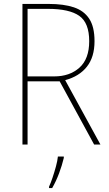

<svg xmlns="http://www.w3.org/2000/svg" viewBox="-20 -734 554 975"><path d="M228 -714Q303 -714 354.5 -697Q406 -680 433 -639Q460 -598 460 -525Q460 -444 421 -395Q382 -346 311 -327L490 0H458L283 -321H120V0H94V-714ZM224 -689H120V-346H255Q334 -346 383.5 -390.5Q433 -435 433 -525Q433 -618 382.5 -653.5Q332 -689 224 -689ZM304 68Q295 106 280 146Q265 186 245 221H229V214Q237 197 246.5 169Q256 141 264 111.5Q272 82 274 61H304Z"/></svg>

Font: Noto Sans Telugu SemiCondensed Thin
Style: Regular
Weight: 100
Width: 4
Designer: Jelle Bosma - Monotype Design Team
Foundry: Monotype Imaging Inc.
Version: Version 2.005; ttfautohint (v1.8.4.7-5d5b)